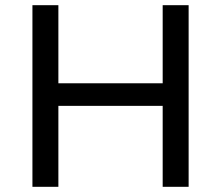

<svg xmlns="http://www.w3.org/2000/svg" viewBox="-20 -720 852 740"><path d="M707 -700V0H607V-312H205V0H105V-700H205V-399H607V-700Z"/></svg>

Font: Idrija
Style: Regular
Weight: 500
Designer: Julieta Ulanovsky
Foundry: Julieta Ulanovsky
Version: Version 7.200